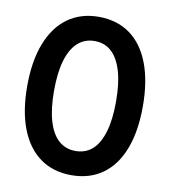

<svg xmlns="http://www.w3.org/2000/svg" viewBox="-81 -780 762 860"><g transform="rotate(10 300.0 -350.0)"><path d="M300 10Q218 10 159 -32Q100 -74 68.5 -154.5Q37 -235 37 -349Q37 -463 68.5 -544Q100 -625 159 -667.5Q218 -710 300 -710Q383 -710 442 -667.5Q501 -625 532 -544Q563 -463 563 -349Q563 -235 532 -154.5Q501 -74 442 -32Q383 10 300 10ZM300 -100Q346 -100 377 -128Q408 -156 424.5 -211.5Q441 -267 441 -349Q441 -432 424.5 -487.5Q408 -543 377 -571.5Q346 -600 300 -600Q255 -600 223.5 -571.5Q192 -543 175.5 -487.5Q159 -432 159 -349Q159 -267 175.5 -211.5Q192 -156 223.5 -128Q255 -100 300 -100Z"/></g></svg>

Font: SUSE Thin SemiBold
Style: Regular
Weight: 600
Version: Version 1.000